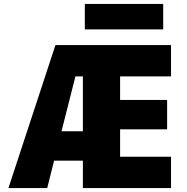

<svg xmlns="http://www.w3.org/2000/svg" viewBox="-20 -960 956 980"><path d="M413 -810V-940H813V-810ZM263 -730H853V-570H593V-450H833V-300H593V-160H853V0H403V-140H256L221 0H23ZM294 -290H403V-570H365Z"/></svg>

Font: Mplus 1p Black
Style: Regular
Weight: 900
Version: Version 1.061